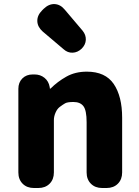

<svg xmlns="http://www.w3.org/2000/svg" viewBox="-20 -942 698 962"><path d="M150 0Q115 0 93.5 -21.5Q72 -43 72 -78V-497Q72 -529 92 -549Q112 -569 144 -569H153Q182 -569 203 -552Q224 -535 229 -506L230 -498H233Q268 -533 312.5 -558Q357 -583 415 -583Q508 -583 550 -521Q592 -459 592 -352V-78Q592 -43 570.5 -21.5Q549 0 514 0H492Q457 0 435.5 -21.5Q414 -43 414 -78V-330Q414 -389 398 -410Q382 -431 348 -431Q318 -431 306.5 -424.5Q295 -418 279 -406Q266 -396 258 -377Q250 -358 250 -341V-78Q250 -43 228.5 -21.5Q207 0 172 0ZM389 -698Q369 -679 344 -678Q319 -677 299 -695L194 -784Q168 -807 167 -836Q166 -865 191 -890L199 -898Q225 -923 254 -921.5Q283 -920 305 -893L394 -788Q411 -767 410 -742.5Q409 -718 389 -698Z"/></svg>

Font: Chiron GoRound TC H
Style: Regular
Weight: 900
Designer: Ryoko NISHIZUKA 西塚涼子 (kana, bopomofo & ideographs); Paul D. Hunt (Latin, Greek & Cyrillic); Sandoll Communications 산돌커뮤니
Foundry: Adobe
Version: Version 1.000;hotconv 1.1.1;makeotfexe 2.6.0